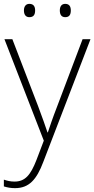

<svg xmlns="http://www.w3.org/2000/svg" viewBox="-23 -733 489 995"><path d="M101 -679C101 -658 110 -644 129 -644C152 -644 159 -658 159 -679C159 -698 152 -713 129 -713C110 -713 101 -698 101 -679ZM287 -679C287 -658 295 -644 315 -644C337 -644 344 -658 344 -679C344 -698 337 -713 315 -713C295 -713 287 -698 287 -679ZM0 -530 204 -4 166 96C135 176 106 208 52 208C31 208 15 204 -3 198V233C16 239 34 242 55 242C128 242 167 197 201 107L446 -530H405L273 -181C250 -122 235 -77 225 -47H223C213 -78 197 -122 174 -184L41 -530Z"/></svg>

Font: Noto Sans Malayalam ExtraLight
Style: Regular
Weight: 200
Designer: Jelle Bosma - Monotype Design Team
Foundry: Monotype Imaging Inc.
Version: Version 2.104